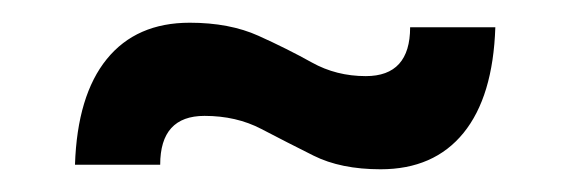

<svg xmlns="http://www.w3.org/2000/svg" viewBox="-20 -443 502 169"><path d="M315 -294Q280 -294 256 -306Q232 -318 210 -329.5Q188 -341 160 -341Q121 -341 121 -298H46Q48 -359 74 -391Q100 -423 147 -423Q182 -423 207.5 -411.5Q233 -400 254.5 -388Q276 -376 302 -376Q341 -376 341 -419H416Q414 -358 388 -326Q362 -294 315 -294Z"/></svg>

Font: Cabin VF Beta
Style: Regular
Weight: 400
Designer: Pablo Impallari
Foundry: Pablo Impallari. http://www.impallari.com Igino Marini. http://www.ikern.com
Version: Version 2.200